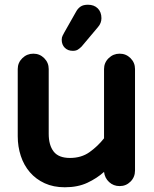

<svg xmlns="http://www.w3.org/2000/svg" viewBox="-20 -762 650 812"><path d="M55 -470Q55 -497 74.5 -516Q94 -535 121 -535Q148 -535 167 -516Q186 -497 186 -470V-196Q186 -148 207 -121Q228 -94 276 -94Q324 -94 358.5 -118.5Q393 -143 420 -177V-470Q420 -497 439.5 -516Q459 -535 486 -535Q513 -535 532 -516Q551 -497 551 -470V-41Q551 -13 532 6Q513 25 486 25Q460 25 441.5 8Q423 -9 420 -35Q390 -8 349.5 11Q309 30 254 30Q206 30 169 13Q132 -4 106.5 -33.5Q81 -63 68 -102.5Q55 -142 55 -186ZM241 -594Q241 -604 245 -611.5Q249 -619 251 -623L302 -713Q309 -726 320.5 -734Q332 -742 352 -742Q378 -742 393.5 -726.5Q409 -711 409 -685Q409 -664 394 -647L325 -565Q317 -557 309 -552Q301 -547 288 -547Q267 -547 254 -560Q241 -573 241 -594Z"/></svg>

Font: Varela Round Precious
Style: Bold
Weight: 700
Version: Version 1.000